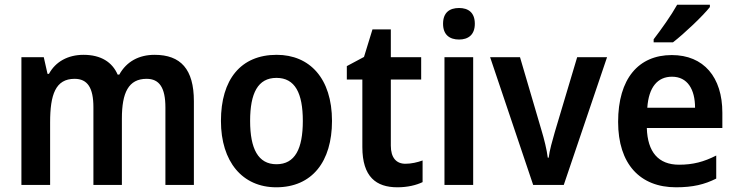

<svg xmlns="http://www.w3.org/2000/svg" viewBox="-20 -786 3133 816"><path d="M637 -553C571 -553 518 -525 487 -469H480C457 -522 409 -553 335 -553C269 -553 216 -524 188 -472H182L166 -543H71V0H193V-266C193 -384 216 -451 297 -451C352 -451 377 -413 377 -330V0H498V-282C498 -392 526 -451 603 -451C657 -451 683 -414 683 -329V0H804V-356C804 -492 748 -553 637 -553Z M1391 -272C1391 -453 1296 -553 1156 -553C1003 -553 919 -448 919 -272C919 -99 1010 10 1154 10C1307 10 1391 -100 1391 -272ZM1043 -272C1043 -390 1076 -455 1155 -455C1234 -455 1267 -390 1267 -272C1267 -154 1234 -88 1155 -88C1077 -88 1043 -154 1043 -272Z M1703 -90C1664 -90 1641 -116 1641 -167V-448H1770V-543H1641V-661H1563L1527 -544L1454 -505V-448H1520V-161C1520 -34 1579 10 1669 10C1712 10 1749 1 1776 -12V-104C1754 -96 1728 -90 1703 -90Z M1931 -752C1891 -752 1863 -733 1863 -685C1863 -638 1891 -618 1931 -618C1970 -618 1998 -638 1998 -685C1998 -733 1970 -752 1931 -752ZM1991 -543H1869V0H1991Z M2246 0H2376L2560 -543H2433L2338 -225C2328 -190 2315 -145 2312 -116H2308C2304 -150 2292 -197 2282 -230L2190 -543H2063Z M2997 -756V-766H2858C2833 -721 2791 -662 2758 -619V-606H2840C2888 -643 2967 -718 2997 -756ZM2835 -552C2694 -552 2607 -452 2607 -268C2607 -89 2700 10 2853 10C2925 10 2974 -2 3024 -27V-125C2971 -98 2925 -86 2866 -86C2778 -86 2732 -140 2729 -242H3050V-307C3050 -458 2971 -552 2835 -552ZM2836 -460C2902 -460 2934 -406 2934 -328H2731C2737 -416 2775 -460 2836 -460Z"/></svg>

Font: Noto Sans Lao Looped SemiCondensed SemiBold
Style: Regular
Weight: 600
Width: 4
Designer: Mark Frömberg, Ben Mitchell
Foundry: The Fontpad Ltd
Version: Version 1.002